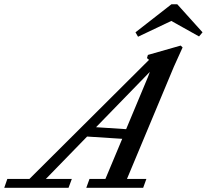

<svg xmlns="http://www.w3.org/2000/svg" viewBox="-91 -893 983 913"><path d="M872.1 -739.3 855.5 -719.7 723.6 -793.5 565.4 -718.3 553.2 -739.3 724.1 -872.6H752ZM-70.8 0 -56.2 -42H48.8L617.7 -608.4Q611.8 -614.3 607.9 -616.7L612.3 -631.8L768.1 -676.3L777.3 -667.5Q743.7 -594.7 735.8 -575.7L512.7 -42H605L589.8 0H319.3L334.5 -42H410.2L490.2 -232.9L323.2 -243.7L127 -42H250.5L234.9 0ZM612.3 -526.4Q617.2 -537.6 621.6 -551.3L365.7 -288.1L508.8 -278.8Z"/></svg>

Font: Elstob 6pt Medium
Style: Italic
Weight: 500
Italic angle: -20°
Designer: Peter S. Baker
Version: Version 1.015